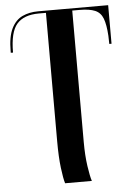

<svg xmlns="http://www.w3.org/2000/svg" viewBox="-55 -577 591 858"><g transform="rotate(-5 241.0 -148.0)"><path d="M202 240Q195 218 189 169Q183 120 183 50V-526H151Q84 -526 52.5 -490Q21 -454 21 -362H11V-369Q11 -434 29 -470.5Q47 -507 78 -521.5Q109 -536 149 -536H463V-363H453L452 -400Q449 -450 438.5 -477.5Q428 -505 403 -515.5Q378 -526 334 -526H301V63Q301 124 308 172Q315 220 322 240Z"/></g></svg>

Font: Noto Serif Display Condensed SemiBold
Style: Regular
Weight: 600
Width: 3
Designer: Monotype Design Team
Foundry: Monotype Imaging Inc.
Version: Version 2.009